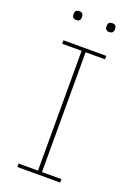

<svg xmlns="http://www.w3.org/2000/svg" viewBox="-163 -931 698 994"><g transform="rotate(20 186.0 -434.0)"><path d="M94 -819C111 -819 117 -829 117 -840V-847C117 -858 111 -868 94 -868C77 -868 71 -858 71 -847V-840C71 -829 77 -819 94 -819ZM276 -819C293 -819 299 -829 299 -840V-847C299 -858 293 -868 276 -868C259 -868 253 -858 253 -847V-840C253 -829 259 -819 276 -819ZM304 0V-19H197V-679H304V-698H68V-679H175V-19H68V0Z"/></g></svg>

Font: IBM Plex Thai Looped Thin
Style: Regular
Weight: 100
Designer: Mike Abbink, Paul van der Laan, Pieter van Rosmalen, Ben Mitchell, Mark Frömberg
Foundry: Bold Monday
Version: Version 1.0